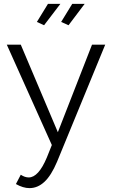

<svg xmlns="http://www.w3.org/2000/svg" viewBox="-20 -751 582 989"><path d="M132 218Q99 218 62 197L87 149Q108 163 128 163Q178 163 221 61L247 -4L15 -521H87L278 -70L454 -521H522L274 82Q244 153 209 185.5Q174 218 132 218ZM207 -621 170 -638 227 -731H291ZM333 -621 295 -638 352 -731H416Z"/></svg>

Font: Raleway
Style: Regular
Weight: 400
Designer: Matt McInerney, Pablo Impallari, Rodrigo Fuenzalida
Foundry: Matt McInerney, Pablo Impallari, Rodrigo Fuenzalida
Version: Version 4.101;RELEASE